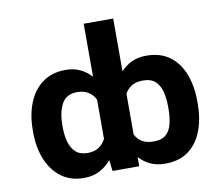

<svg xmlns="http://www.w3.org/2000/svg" viewBox="-82 -850 1115 960"><g transform="rotate(-10 475.5 -370.0)"><path d="M893.5 -269.2V-259.2Q893.5 -180.4 870.2 -119.7Q846.9 -58.9 800.2 -24.5Q753.6 9.9 682.5 9.9Q639.9 9.9 607.6 -5Q575.3 -19.9 551.1 -46.5V0H415.5L408.7 -56.5Q383.5 -25.6 349.1 -7.8Q314.6 9.9 269.5 9.9Q202.8 9.9 155.4 -25Q108 -60 83.1 -120.7Q58.2 -181.5 58.2 -258.5V-268.5Q58.2 -348.4 83.1 -409.3Q108 -470.2 155.5 -504.3Q203.1 -538.4 271 -538.4Q312.1 -538.4 344.5 -523.3Q376.8 -508.2 401.3 -480.8V-750H551.1V-481.9Q574.9 -508.5 607.1 -523.4Q639.2 -538.4 681.1 -538.4Q752.5 -538.4 799.5 -503.6Q846.6 -468.8 870 -408Q893.5 -347.3 893.5 -269.2ZM745 -259.2V-269.2Q745 -308.2 737 -342.3Q729 -376.4 707 -397.7Q685 -419 643.5 -419Q608 -419 585.8 -405.2Q563.6 -391.3 551.1 -367.9V-161.2Q563.2 -137.1 585.6 -123.2Q608 -109.4 644.9 -109.4Q685.4 -109.4 707 -128.7Q728.7 -148.1 736.9 -182Q745 -215.9 745 -259.2ZM208.1 -268.5V-258.5Q208.1 -219.1 217.2 -185.2Q226.2 -151.3 248.2 -130.7Q270.2 -110.1 308.2 -110.1Q343 -110.1 365.6 -124.8Q388.1 -139.6 401.3 -165.5V-364.7Q388.1 -390.6 365.6 -404.8Q343 -419 308.9 -419Q253.6 -419 230.8 -376.1Q208.1 -333.1 208.1 -268.5Z"/></g></svg>

Font: Inter UI
Style: Bold
Weight: 700
Designer: Rasmus Andersson
Foundry: rsms
Version: 3.2;8d6f07862